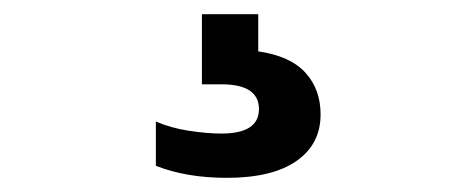

<svg xmlns="http://www.w3.org/2000/svg" viewBox="-20 -30 640 271"><path d="M300 221Q243 221 200 204V141.5Q220.5 150.5 246.2 154.5Q272 158.5 292.5 158.5Q345.5 158.5 345.5 124Q345.5 89 292.5 89H265V-10H344.5V42.5Q389.5 49 411 72.5Q432.5 96 432.5 131.5Q432.5 173.5 398.5 197.2Q364.5 221 300 221Z"/></svg>

Font: Encode Sans Expanded Expanded
Style: Bold
Weight: 700
Width: 7
Designer: Multiple Designers
Foundry: Impallari Type
Version: Version 3.000; ttfautohint (v1.8.3) -l 8 -r 50 -G 200 -x 14 